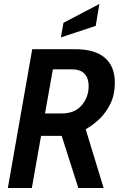

<svg xmlns="http://www.w3.org/2000/svg" viewBox="-20 -948 606 968"><path d="M19.5 0 142.5 -700H358Q458 -700 508.5 -656.8Q559 -613.5 559 -531Q559 -472 537.5 -426.8Q516 -381.5 482.2 -349Q448.5 -316.5 412 -296.5L502.5 0H375L291 -263H187L140.5 0ZM341 -598.5H246.5L207 -376H292Q356 -376 391.5 -416.8Q427 -457.5 427 -515Q427 -553.5 406.2 -576Q385.5 -598.5 341 -598.5ZM287 -759.5 300 -833 481 -928 462.5 -817.5Z"/></svg>

Font: Cabin Condensed
Style: Bold Italic
Weight: 700
Width: 3
Italic angle: -10°
Designer: Pablo Impallari
Foundry: Pablo Impallari. http://www.impallari.com Igino Marini. http://www.ikern.com
Version: Version 3.001; ttfautohint (v1.8.3)